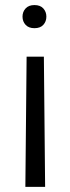

<svg xmlns="http://www.w3.org/2000/svg" viewBox="-20 -558 273 754"><path d="M162.1 -492.7Q162.1 -473.6 150.1 -460.4Q138.2 -447.3 115.2 -447.3Q92.8 -447.3 80.6 -460.4Q68.4 -473.6 68.4 -492.7Q68.4 -511.7 80.6 -524.9Q92.8 -538.1 115.2 -538.1Q138.2 -538.1 150.1 -524.9Q162.1 -511.7 162.1 -492.7ZM79.6 175.8 84.5 -335.4H152.3L157.2 175.8Z"/></svg>

Font: Vazirmatn RD UI Light
Style: Regular
Weight: 300
Designer: Saber Rastikerdar
Foundry: Saber Rastikerdar
Version: Version 33.003